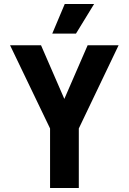

<svg xmlns="http://www.w3.org/2000/svg" viewBox="-20 -935 640 955"><path d="M229 0V-296L30 -710H184L300 -443L416 -710H570L372 -296V0ZM240 -768 302 -915H448L358 -768Z"/></svg>

Font: Geist Mono
Style: Bold
Weight: 700
Monospace: yes
Designer: Basement.studio, Andrés Briganti, Mateo Zaragoza
Foundry: Basement.studio, Vercel, Andrés Briganti, Guido Ferreyra, Mateo Zaragoza
Version: Version 1.500; ttfautohint (v1.8.4.7-5d5b)